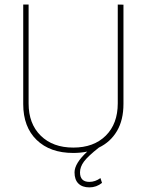

<svg xmlns="http://www.w3.org/2000/svg" viewBox="-20 -642 640 839"><path d="M519.5 -188Q519.5 -117.7 491.2 -69.6Q462.9 -21.5 412.1 2.9Q364.3 40.5 346.9 64Q329.6 87.4 329.6 111.3Q329.6 152.8 370.6 152.8Q396 152.8 418.9 136.2L425.8 157.2Q401.4 176.8 370.6 176.8Q339.8 176.8 322.8 160.2Q305.7 143.6 305.7 111.3Q305.7 71.8 361.3 20.5Q330.6 26.4 300.3 26.4Q198.7 26.4 140.1 -30.5Q81.5 -87.4 81.5 -187V-622.1H105V-189.9Q105 -101.1 158 -49.1Q210.9 2.9 300.3 2.9Q389.6 2.9 442.1 -49.1Q494.6 -101.1 494.6 -190.4V-622.1L519.5 -621.6Z"/></svg>

Font: Yantramanav Thin
Style: Regular
Weight: 250
Version: Version 1.001;PS 1.0;hotconv 1.0.72;makeotf.lib2.5.5900; ttf